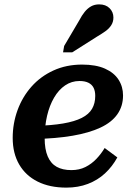

<svg xmlns="http://www.w3.org/2000/svg" viewBox="-20 -844 611 877"><path d="M283 13Q207 13 152 -14.5Q97 -42 67.5 -93Q38 -144 38 -214Q38 -280 60 -340.5Q82 -401 123.5 -448Q165 -495 224 -522Q283 -549 355 -549Q418 -549 459.5 -530.5Q501 -512 521.5 -480Q542 -448 542 -408Q542 -359 516 -322Q490 -285 438.5 -261Q387 -237 311.5 -224Q236 -211 136 -209L141 -269Q216 -271 268.5 -280Q321 -289 353.5 -305.5Q386 -322 400.5 -347Q415 -372 415 -406Q415 -428 407.5 -443Q400 -458 384 -466Q368 -474 343 -474Q307 -474 277.5 -454Q248 -434 227 -398Q206 -362 195 -315Q184 -268 184 -213Q184 -162 198 -129.5Q212 -97 239 -82Q266 -67 306 -67Q342 -67 370 -81Q398 -95 420 -118Q442 -141 458 -168L516 -125Q493 -83 459.5 -52Q426 -21 381.5 -4Q337 13 283 13ZM342 -751Q354 -774 367 -790Q380 -806 396 -815Q412 -824 433 -824Q463 -824 480.5 -806.5Q498 -789 498 -764Q498 -744 488 -728.5Q478 -713 461 -701Q444 -689 422 -676L310 -605H268L273 -634Z"/></svg>

Font: Roboto Serif SemiBold
Style: Italic
Weight: 600
Italic angle: -10°
Version: Version 1.007